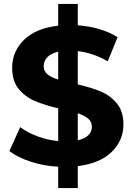

<svg xmlns="http://www.w3.org/2000/svg" viewBox="-20 -840 678 980"><path d="M377 8V120H277V11Q203 7 136 -15Q69 -37 28 -69L83 -191Q121 -163 172 -144Q223 -125 277 -120V-287Q206 -304 157 -325Q108 -346 75 -386.5Q42 -427 42 -494Q42 -577 102.5 -636.5Q163 -696 277 -709V-820H377V-711Q500 -701 580 -650L530 -527Q455 -570 377 -579V-409Q447 -393 495.5 -372.5Q544 -352 577 -311.5Q610 -271 610 -205Q610 -123 550 -64.5Q490 -6 377 8ZM277 -434V-576Q239 -567 221 -547.5Q203 -528 203 -502Q203 -477 222 -461Q241 -445 277 -434ZM449 -193Q449 -218 430.5 -234Q412 -250 377 -262V-124Q413 -132 431 -150Q449 -168 449 -193Z"/></svg>

Font: Montserrat-Bold
Style: Bold
Weight: 700
Version: Version 7.200